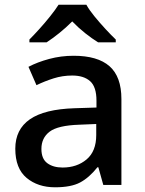

<svg xmlns="http://www.w3.org/2000/svg" viewBox="-20 -786 615 816"><path d="M293 -549Q395 -549 445.5 -504.5Q496 -460 496 -365V0H419L398 -75H394Q359 -31 320.5 -10.5Q282 10 214 10Q141 10 93 -30Q45 -70 45 -154Q45 -236 107 -279Q169 -322 297 -326L390 -329V-358Q390 -417 363 -441Q336 -465 287 -465Q246 -465 208 -453Q170 -441 135 -424L101 -502Q139 -522 189 -535.5Q239 -549 293 -549ZM317 -256Q226 -253 191 -226.5Q156 -200 156 -153Q156 -111 181 -92.5Q206 -74 246 -74Q307 -74 348 -108.5Q389 -143 389 -212V-259ZM347 -766Q359 -744 381.5 -716.5Q404 -689 428.5 -662.5Q453 -636 472 -618V-606H397Q371 -622 342 -645Q313 -668 287 -695Q260 -668 232 -645.5Q204 -623 178 -606H105V-618Q124 -637 147.5 -663Q171 -689 193 -716.5Q215 -744 229 -766Z"/></svg>

Font: Noto Sans Nag Mundari Medium
Style: Regular
Weight: 500
Version: Version 1.000